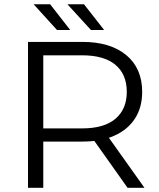

<svg xmlns="http://www.w3.org/2000/svg" viewBox="-20 -901 763 921"><path d="M114.3 0V-700H375.7Q509.2 -700 585.6 -636.7Q662 -573.3 662 -460.4Q662 -386.1 627.6 -332.6Q593.2 -279.1 529.1 -250.5Q465.1 -221.9 375.7 -221.9H154.8L187.6 -255.8V0ZM592 0 411.9 -254H492.4L673.1 0ZM187.6 -249.9 154.8 -285.1H374.3Q479.1 -285.1 533.7 -331.2Q588.2 -377.4 588.2 -460.4Q588.2 -544.4 533.7 -590Q479.1 -635.7 374.3 -635.7H154.8L187.6 -671.4ZM416.3 -757 303.4 -880.6H382.8L479.6 -757ZM253.5 -757 141.2 -880.6H220.5L316.8 -757Z"/></svg>

Font: Montserrat Alternates Thin
Style: Regular
Weight: 100
Designer: Julieta Ulanovsky
Foundry: Julieta Ulanovsky
Version: Version 9.000